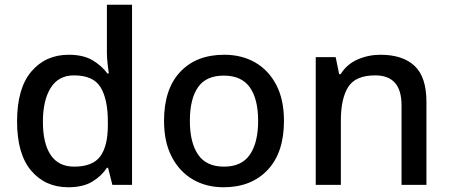

<svg xmlns="http://www.w3.org/2000/svg" viewBox="-20 -780 1899 810"><path d="M268 10Q171 10 111.5 -60Q52 -130 52 -268Q52 -407 112 -478Q172 -549 270 -549Q331 -549 370 -526Q409 -503 433 -470H439Q437 -483 434 -510Q431 -537 431 -558V-760H537V0H454L436 -72H431Q408 -37 369 -13.5Q330 10 268 10ZM293 -77Q371 -77 403 -120.5Q435 -164 435 -251V-267Q435 -361 404.5 -411.5Q374 -462 292 -462Q227 -462 194 -409.5Q161 -357 161 -266Q161 -175 194 -126Q227 -77 293 -77Z M1178 -270Q1178 -136 1109 -63Q1040 10 923 10Q850 10 793.5 -23Q737 -56 704.5 -118.5Q672 -181 672 -270Q672 -404 740 -476.5Q808 -549 926 -549Q1000 -549 1056.5 -516.5Q1113 -484 1145.5 -422Q1178 -360 1178 -270ZM781 -270Q781 -179 815.5 -128Q850 -77 925 -77Q1000 -77 1034.5 -128Q1069 -179 1069 -270Q1069 -362 1034 -411.5Q999 -461 924 -461Q849 -461 815 -411.5Q781 -362 781 -270Z M1585 -549Q1679 -549 1729 -502Q1779 -455 1779 -351V0H1674V-336Q1674 -462 1563 -462Q1480 -462 1449 -413Q1418 -364 1418 -272V0H1312V-539H1396L1411 -467H1417Q1443 -509 1488.5 -529Q1534 -549 1585 -549Z"/></svg>

Font: Noto Sans Telugu Medium
Style: Regular
Weight: 500
Designer: Jelle Bosma - Monotype Design Team
Foundry: Monotype Imaging Inc.
Version: Version 2.005; ttfautohint (v1.8.4.7-5d5b)